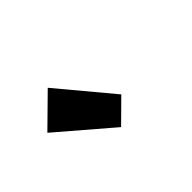

<svg xmlns="http://www.w3.org/2000/svg" viewBox="-40 -1163 718 718"><g transform="rotate(-45 318.5 -804.0)"><path d="M303 -655 93 -835 213 -953 390 -741Z"/></g></svg>

Font: Noto Sans SC Black
Style: Regular
Weight: 900
Designer: Ryoko NISHIZUKA  (kana, bopomofo & ideographs); Paul D. Hunt (Latin, Greek & Cyrillic); Sandoll Communications , Soo-you
Foundry: Adobe
Version: Version 2.004-H2;hotconv 1.0.118;makeotfexe 2.5.65603